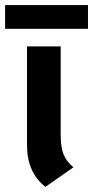

<svg xmlns="http://www.w3.org/2000/svg" viewBox="-52 -721 365 753"><path d="M54 -539H186V-193Q186 -142 198 -114Q210 -86 236 -65L126 12Q54 -45 54 -150ZM-32 -608V-701H293V-608Z"/></svg>

Font: Germania One
Style: Regular
Weight: 400
Designer: John Vargas Beltran
Foundry: John Vargas Beltran
Version: Version 1.001